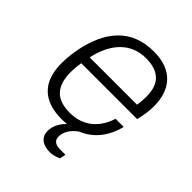

<svg xmlns="http://www.w3.org/2000/svg" viewBox="-199 -653 933 933"><g transform="rotate(45 268.0 -186.0)"><path d="M230 12C241 12 253 11 264 10C238 35 221 64 221 101C221 149 261 166 301 166C317 166 340 161 358 152L364 121H327C291 121 278 105 278 82C278 38 311 9 332 -6C398 -33 447 -88 469 -175H413C381 -74 308 -38 236 -38C145 -38 98 -80 98 -184C98 -203 100 -224 104 -248H488C497 -284 502 -319 502 -350C502 -463 442 -538 314 -538C156 -538 78 -435 47 -286C40 -252 36 -216 36 -181C36 -55 100 12 230 12ZM113 -297C139 -419 209 -488 309 -488C402 -488 443 -442 443 -357C443 -339 442 -319 438 -297Z"/></g></svg>

Font: Archivo ExtraLight
Style: Italic
Weight: 200
Italic angle: -10°
Designer: Hector Gatti
Foundry: Omnibus-Type
Version: Version 2.001